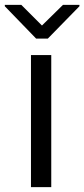

<svg xmlns="http://www.w3.org/2000/svg" viewBox="-54 -773 348 793"><path d="M157.7 -545.5V0H73.9V-545.5ZM34.1 -752.8 119.3 -667.6 206 -752.8H274.1V-747.2L143.5 -613.6H95.2L-34.1 -747.2V-752.8Z"/></svg>

Font: Inter UI
Style: Regular
Weight: 400
Designer: Rasmus Andersson
Foundry: rsms
Version: Version 2.2